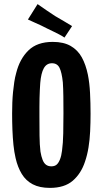

<svg xmlns="http://www.w3.org/2000/svg" viewBox="-20 -910 500 935"><path d="M223 5Q173 5 139.5 -12.5Q106 -30 86 -63Q66 -96 56 -140Q49 -170 45.5 -204.5Q42 -239 40.5 -277.5Q39 -316 39 -357Q39 -384 40 -410.5Q41 -437 43.5 -462Q46 -487 49.5 -510.5Q53 -534 59 -555Q76 -623 118.5 -664.5Q161 -706 237 -706Q290 -706 324.5 -686Q359 -666 378.5 -630.5Q398 -595 408 -546Q416 -506 418.5 -457Q421 -408 421 -356Q421 -312 419 -270.5Q417 -229 411 -192Q405 -155 394 -123Q375 -65 334.5 -30Q294 5 223 5ZM230 -100Q246 -100 255.5 -108Q265 -116 272 -133.5Q279 -151 282 -176Q287 -212 288 -261Q289 -310 289 -359Q289 -401 288.5 -440.5Q288 -480 286 -509Q281 -557 270 -579.5Q259 -602 233 -602Q207 -602 193.5 -578Q180 -554 176 -506Q175 -491 174 -472Q173 -453 172.5 -432Q172 -411 172 -389Q172 -367 172 -346Q172 -296 172.5 -250Q173 -204 177 -172Q181 -148 187.5 -131.5Q194 -115 204.5 -107.5Q215 -100 230 -100ZM294 -727Q281 -736 267 -743Q253 -750 239 -757Q225 -764 210 -771Q195 -779 180 -786Q165 -793 149 -800Q133 -807 116 -815L163 -890Q184 -875 205.5 -860.5Q227 -846 248 -832Q270 -820 291 -807Q312 -794 331 -783Z"/></svg>

Font: Truculenta ExtraBold
Style: Regular
Weight: 800
Version: Version 1.002